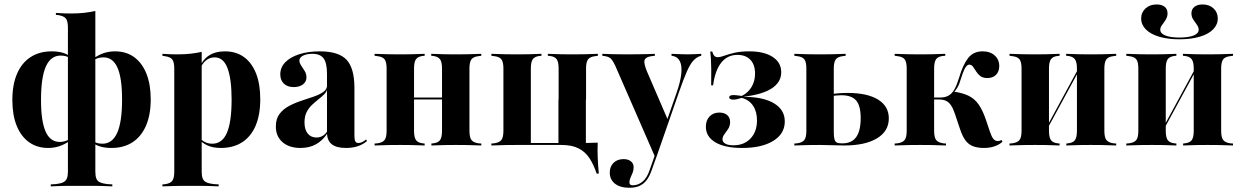

<svg xmlns="http://www.w3.org/2000/svg" viewBox="-20 -663 5656 875"><path d="M351.6 183.9Q330.6 183.9 309.7 183.9Q288.7 183.9 265.3 184.3Q241.9 184.7 211.3 186.3V177.4L235.5 175.8Q256.5 173.4 268.1 167.7Q279.8 162.1 284.7 150.4Q289.5 138.7 289.5 119.4V-537.1Q289.5 -566.9 280.2 -578.6Q271 -590.3 244.4 -594.4L234.7 -595.2V-604Q257.3 -602.4 273.8 -602Q290.3 -601.6 306.5 -601.6Q335.5 -601.6 362.1 -604.4Q388.7 -607.3 414.5 -612.9V-604V119.4Q414.5 138.7 419 150.4Q423.4 162.1 435.5 167.7Q447.6 173.4 467.7 175.8L491.9 177.4V186.3Q462.1 184.7 438.3 184.3Q414.5 183.9 393.5 183.9Q372.6 183.9 351.6 183.9ZM199.2 11.3Q149.2 11.3 112.5 -14.9Q75.8 -41.1 56 -89.9Q36.3 -138.7 36.3 -207.3Q36.3 -277.4 57.7 -327Q79 -376.6 119.4 -402.8Q159.7 -429 216.1 -429Q241.9 -429 262.9 -423.4Q283.9 -417.7 297.6 -407.3V-398.4Q290.3 -404 279.8 -406.9Q269.4 -409.7 256.5 -409.7Q211.3 -409.7 189.1 -360.1Q166.9 -310.5 166.9 -208.1Q166.9 -110.5 187.9 -63.3Q208.9 -16.1 252.4 -16.1Q264.5 -16.1 276.6 -19.8Q288.7 -23.4 297.6 -29.8V-21Q273.4 -4 249.6 3.6Q225.8 11.3 199.2 11.3ZM487.1 11.3Q461.3 11.3 440.3 5.6Q419.4 0 405.6 -10.5V-19.4Q412.9 -13.7 423.8 -10.9Q434.7 -8.1 446.8 -8.1Q491.9 -8.1 514.1 -57.7Q536.3 -107.3 536.3 -208.9Q536.3 -308.1 515.3 -354.8Q494.4 -401.6 451.6 -401.6Q438.7 -401.6 426.6 -398Q414.5 -394.4 405.6 -387.9V-396.8Q430.6 -413.7 454 -421.4Q477.4 -429 504 -429Q554.8 -429 591.1 -402.8Q627.4 -376.6 647.2 -327.4Q666.9 -278.2 666.9 -210.5Q666.9 -140.3 645.6 -90.7Q624.2 -41.1 584.3 -14.9Q544.4 11.3 487.1 11.3Z M836.3 183.9Q810.5 183.9 783.9 184.3Q757.3 184.7 720.2 186.3V177.4L730.6 176.6Q755.6 173.4 764.9 161.3Q774.2 149.2 774.2 119.4V-208.9H899.2V119.4Q899.2 138.7 903.6 150.4Q908.1 162.1 920.2 167.7Q932.3 173.4 952.4 175.8L976.6 177.4V186.3Q946.8 184.7 923 184.3Q899.2 183.9 878.6 183.9Q858.1 183.9 836.3 183.9ZM1004.8 -429Q1055.6 -429 1091.5 -403.2Q1127.4 -377.4 1146.8 -328.6Q1166.1 -279.8 1166.1 -211.3Q1166.1 -140.3 1145.2 -90.7Q1124.2 -41.1 1083.9 -14.9Q1043.5 11.3 986.3 11.3Q949.2 11.3 923.4 -1.2Q897.6 -13.7 886.3 -30.6L887.9 -37.9Q896 -25.8 911.7 -16.9Q927.4 -8.1 947.6 -8.1Q992.7 -8.1 1014.1 -57.7Q1035.5 -107.3 1035.5 -208.9Q1035.5 -302.4 1016.9 -352Q998.4 -401.6 958.1 -401.6Q936.3 -401.6 919 -387.9Q901.6 -374.2 889.5 -343.5L887.9 -350Q900.8 -388.7 930.6 -408.9Q960.5 -429 1004.8 -429ZM774.2 -208.9V-350Q774.2 -380.6 764.9 -392.3Q755.6 -404 729 -407.3L720.2 -408.9V-417.7Q741.9 -416.1 758.5 -415.7Q775 -415.3 791.1 -415.3Q820.2 -415.3 846.8 -418.1Q873.4 -421 899.2 -426.6V-417.7V-208.9Z M1470.2 -208.9V-326.6Q1470.2 -375.8 1454.8 -396.8Q1439.5 -417.7 1404 -417.7Q1377.4 -417.7 1360.9 -409.3Q1344.4 -400.8 1344.4 -387.1Q1344.4 -376.6 1352.4 -364.5Q1360.5 -352.4 1368.5 -339.5Q1376.6 -326.6 1376.6 -310.5Q1376.6 -290.3 1360.5 -278.2Q1344.4 -266.1 1318.5 -266.1Q1290.3 -266.1 1273.8 -281.9Q1257.3 -297.6 1257.3 -324.2Q1257.3 -355.6 1279.8 -379Q1302.4 -402.4 1343.1 -415.7Q1383.9 -429 1437.1 -429Q1523.4 -429 1559.3 -390.7Q1595.2 -352.4 1595.2 -262.1V-208.9ZM1349.2 11.3Q1297.6 11.3 1267.3 -15.3Q1237.1 -41.9 1237.1 -86.3Q1237.1 -121.8 1254 -144Q1271 -166.1 1297.6 -180.2Q1324.2 -194.4 1354 -204Q1383.9 -213.7 1410.5 -223Q1437.1 -232.3 1454 -244.4Q1471 -256.5 1471 -276.6L1471.8 -260.5Q1469.4 -245.2 1457.7 -233.5Q1446 -221.8 1431.5 -210.5Q1416.9 -199.2 1402 -185.1Q1387.1 -171 1377.4 -152Q1367.7 -133.1 1367.7 -104.8Q1367.7 -72.6 1382.3 -54.4Q1396.8 -36.3 1422.6 -36.3Q1437.9 -36.3 1450.8 -44Q1463.7 -51.6 1472.6 -66.9V-56.5Q1451.6 -23.4 1421 -6Q1390.3 11.3 1349.2 11.3ZM1595.2 -45.2Q1595.2 -26.6 1599.2 -19Q1603.2 -11.3 1613.7 -11.3Q1622.6 -11.3 1631 -15.7Q1639.5 -20.2 1648.4 -27.4L1652.4 -20.2Q1634.7 -4.8 1610.9 3.2Q1587.1 11.3 1556.5 11.3Q1512.9 11.3 1491.5 -6Q1470.2 -23.4 1470.2 -58.9V-208.9H1595.2Z M2056.5 -2.4Q2032.3 -2.4 2007.3 -2Q1982.3 -1.6 1946 0V-8.9L1953.2 -9.7Q1976.6 -12.1 1985.5 -24.6Q1994.4 -37.1 1994.4 -66.9V-208.9H2119.4V-66.9Q2119.4 -37.1 2128.6 -25Q2137.9 -12.9 2162.1 -9.7L2173.4 -8.9V0Q2135.5 -1.6 2109.3 -2Q2083.1 -2.4 2056.5 -2.4ZM1804 -2.4Q1778.2 -2.4 1751.6 -2Q1725 -1.6 1687.1 0V-8.9L1698.4 -9.7Q1723.4 -12.9 1732.7 -25Q1741.9 -37.1 1741.9 -66.9V-350.8Q1741.9 -380.6 1732.7 -392.7Q1723.4 -404.8 1698.4 -407.3L1687.1 -408.9V-417.7Q1725 -416.1 1751.6 -415.7Q1778.2 -415.3 1804 -415.3Q1829 -415.3 1854 -415.7Q1879 -416.1 1915.3 -417.7V-408.9L1907.3 -408.1Q1884.7 -405.6 1875.8 -393.1Q1866.9 -380.6 1866.9 -350.8V-66.9Q1866.9 -37.1 1875.8 -24.6Q1884.7 -12.1 1907.3 -9.7L1915.3 -8.9V0Q1879 -1.6 1854 -2Q1829 -2.4 1804 -2.4ZM1994.4 -208.9V-350.8Q1994.4 -380.6 1985.1 -393.1Q1975.8 -405.6 1953.2 -408.1L1945.2 -408.9V-417.7Q1981.5 -416.1 2006.9 -415.7Q2032.3 -415.3 2056.5 -415.3Q2083.1 -415.3 2109.3 -415.7Q2135.5 -416.1 2173.4 -417.7V-408.9L2162.1 -407.3Q2137.9 -404.8 2128.6 -392.7Q2119.4 -380.6 2119.4 -350.8V-208.9ZM1817.7 -209.7V-218.5H2044.4V-209.7Z M2336.3 -2.4Q2310.5 -2.4 2283.9 -2Q2257.3 -1.6 2219.4 0V-8.9L2230.6 -9.7Q2255.6 -12.9 2264.9 -25Q2274.2 -37.1 2274.2 -66.9V-350.8Q2274.2 -380.6 2264.9 -392.7Q2255.6 -404.8 2230.6 -407.3L2219.4 -408.9V-417.7Q2257.3 -416.1 2283.9 -415.7Q2310.5 -415.3 2336.3 -415.3Q2361.3 -415.3 2386.3 -415.7Q2411.3 -416.1 2447.6 -417.7V-408.9L2439.5 -408.1Q2416.9 -405.6 2408.1 -393.1Q2399.2 -380.6 2399.2 -350.8V-11.3H2644.4L2650.8 -2.4H2466.9Q2430.6 -2.4 2406.9 -2.4Q2383.1 -2.4 2367.3 -2.4Q2351.6 -2.4 2336.3 -2.4ZM2525.8 -208.9V-350.8Q2525.8 -380.6 2516.9 -393.1Q2508.1 -405.6 2484.7 -408.1L2476.6 -408.9V-417.7Q2513.7 -416.1 2538.7 -415.7Q2563.7 -415.3 2587.9 -415.3Q2614.5 -415.3 2640.7 -415.7Q2666.9 -416.1 2704.8 -417.7V-408.9L2694.4 -407.3Q2669.4 -404.8 2660.1 -392.7Q2650.8 -380.6 2650.8 -350.8V-208.9ZM2525 -2.4V-208.9H2650V-2.4ZM2525 -2.4 2525.8 -10.5 2627.4 -11.3H2537.9H2615.3Q2637.1 -11.3 2659.7 -11.7Q2682.3 -12.1 2704 -12.9Q2702.4 21 2704 56.5Q2705.6 91.9 2708.9 128.2H2699.2Q2685.5 87.1 2666.5 58.1Q2647.6 29 2616.9 13.3Q2586.3 -2.4 2537.9 -2.4Z M2966.1 54 2783.1 -365.3Q2775.8 -379.8 2769.8 -388.7Q2763.7 -397.6 2755.6 -401.6Q2747.6 -405.6 2736.3 -407.3L2725 -408.9V-417.7Q2743.5 -416.9 2770.6 -416.1Q2797.6 -415.3 2828.2 -415.3H2825.8H2834.7Q2863.7 -415.3 2888.3 -415.7Q2912.9 -416.1 2932.7 -416.5Q2952.4 -416.9 2964.5 -417.7V-408.9L2950.8 -407.3Q2924.2 -404 2918.1 -390.7Q2912.1 -377.4 2928.2 -337.9L3024.2 -115.3L3016.9 -107.3L3062.1 -236.3Q3080.6 -288.7 3084.7 -325.8Q3088.7 -362.9 3078.6 -383.5Q3068.5 -404 3046 -408.1L3040.3 -408.9V-417.7Q3062.9 -416.9 3079.8 -416.1Q3096.8 -415.3 3113.7 -415.3Q3131.5 -415.3 3145.6 -416.1Q3159.7 -416.9 3175.8 -417.7V-408.9L3167.7 -406.5Q3151.6 -400 3138.3 -385.1Q3125 -370.2 3110.1 -336.7Q3095.2 -303.2 3074.2 -242.7L2971 54ZM2848.4 192.7Q2806.5 192.7 2782.7 174.2Q2758.9 155.6 2758.9 123.4Q2758.9 96 2776.2 79Q2793.5 62.1 2821.8 62.1Q2842.7 62.1 2855.2 72.2Q2867.7 82.3 2867.7 99.2Q2867.7 112.9 2862.9 124.6Q2858.1 136.3 2853.2 147.2Q2848.4 158.1 2848.4 168.5Q2848.4 181.5 2863.7 181.5Q2887.9 181.5 2908.1 164.9Q2928.2 148.4 2940.3 112.9L2968.5 32.3L2977.4 35.5L2949.2 114.5Q2939.5 141.9 2925.8 159.3Q2912.1 176.6 2893.1 184.7Q2874.2 192.7 2848.4 192.7Z M3362.1 11.3Q3283.1 11.3 3239.9 -14.5Q3196.8 -40.3 3196.8 -85.5Q3196.8 -114.5 3213.7 -132.3Q3230.6 -150 3258.1 -150Q3281.5 -150 3294.4 -138.3Q3307.3 -126.6 3307.3 -107.3Q3307.3 -88.7 3298.4 -75.4Q3289.5 -62.1 3281 -50.8Q3272.6 -39.5 3272.6 -28.2Q3272.6 -15.3 3285.9 -8.1Q3299.2 -0.8 3322.6 -0.8Q3371 -0.8 3400.4 -31.9Q3429.8 -62.9 3429.8 -114.5Q3429.8 -154.8 3411.7 -181.5Q3393.5 -208.1 3360.5 -216.9Q3348.4 -212.9 3338.7 -210.9Q3329 -208.9 3321.8 -208.9Q3312.9 -208.9 3308.1 -211.7Q3303.2 -214.5 3303.2 -219.4Q3303.2 -225 3308.9 -227.4Q3314.5 -229.8 3324.2 -229.8Q3331.5 -229.8 3339.5 -228.6Q3347.6 -227.4 3360.5 -225.8Q3389.5 -240.3 3405.2 -266.9Q3421 -293.5 3421 -327.4Q3421 -368.5 3399.6 -390.7Q3378.2 -412.9 3340.3 -412.9Q3295.2 -412.9 3266.9 -377.4Q3238.7 -341.9 3229.8 -274.2H3221Q3221.8 -318.5 3221.4 -347.6Q3221 -376.6 3219.8 -395.2Q3218.5 -413.7 3216.9 -428.2H3225.8Q3229.8 -414.5 3235.5 -408.5Q3241.1 -402.4 3250.8 -402.4Q3262.9 -402.4 3281.5 -409.3Q3300 -416.1 3327.8 -422.6Q3355.6 -429 3394.4 -429Q3462.1 -429 3501.2 -403.6Q3540.3 -378.2 3540.3 -333.9Q3540.3 -288.7 3497.6 -260.5Q3454.8 -232.3 3371 -222.6V-221.8Q3460.5 -221 3508.5 -191.5Q3556.5 -162.1 3556.5 -109.7Q3556.5 -53.2 3504 -21Q3451.6 11.3 3362.1 11.3Z M3654.8 -208.9V-350.8Q3654.8 -380.6 3645.6 -392.7Q3636.3 -404.8 3611.3 -407.3L3600 -408.9V-417.7Q3637.9 -416.1 3664.5 -415.7Q3691.1 -415.3 3716.9 -415.3Q3743.5 -415.3 3769.8 -415.7Q3796 -416.1 3833.9 -417.7V-408.9L3822.6 -407.3Q3798.4 -404.8 3789.1 -392.7Q3779.8 -380.6 3779.8 -350.8V-208.9ZM3716.9 -2.4Q3691.1 -2.4 3664.5 -2Q3637.9 -1.6 3600 0V-8.9L3611.3 -9.7Q3636.3 -12.9 3645.6 -25Q3654.8 -37.1 3654.8 -66.9V-208.9H3779.8V-61.3Q3779.8 -41.1 3782.7 -29.4Q3785.5 -17.7 3793.1 -13.7Q3800.8 -9.7 3814.5 -9.7H3819.4Q3861.3 -9.7 3881.9 -38.3Q3902.4 -66.9 3902.4 -125Q3902.4 -180.6 3881.9 -204.8Q3861.3 -229 3813.7 -229Q3803.2 -229 3790.3 -227.8Q3777.4 -226.6 3756.5 -223.4V-232.3Q3782.3 -236.3 3802 -237.9Q3821.8 -239.5 3842.7 -239.5Q3932.3 -239.5 3981.5 -209.3Q4030.6 -179 4030.6 -123.4Q4030.6 -65.3 3977 -32.7Q3923.4 0 3826.6 0Q3798.4 0 3773 -1.2Q3747.6 -2.4 3716.9 -2.4Z M4112.1 -208.9V-350.8Q4112.1 -380.6 4102.8 -392.7Q4093.5 -404.8 4068.5 -407.3L4057.3 -408.9V-417.7Q4095.2 -416.1 4121.8 -415.7Q4148.4 -415.3 4174.2 -415.3Q4200 -415.3 4225.4 -415.7Q4250.8 -416.1 4287.9 -417.7V-408.9L4278.2 -408.1Q4254.8 -405.6 4246 -393.1Q4237.1 -380.6 4237.1 -350.8V-208.9ZM4174.2 -2.4Q4148.4 -2.4 4121.8 -2Q4095.2 -1.6 4057.3 0V-8.9L4068.5 -9.7Q4093.5 -12.9 4102.8 -25Q4112.1 -37.1 4112.1 -66.9V-208.9H4237.1V-66.9Q4237.1 -37.1 4246.4 -25Q4255.6 -12.9 4279.8 -9.7L4291.1 -8.9V0Q4253.2 -1.6 4227 -2Q4200.8 -2.4 4174.2 -2.4ZM4464.5 11.3Q4434.7 11.3 4414.1 3.2Q4393.5 -4.8 4379.8 -23.4Q4366.1 -41.9 4355.6 -73.4L4331.5 -145.2Q4323.4 -169.4 4313.7 -183.5Q4304 -197.6 4291.1 -203.6Q4278.2 -209.7 4258.1 -209.7H4231.5V-218.5H4264.5Q4287.9 -218.5 4303.6 -227.8Q4319.4 -237.1 4330.2 -256.9Q4341.1 -276.6 4350.8 -308.9Q4368.5 -368.5 4392.3 -398.8Q4416.1 -429 4458.1 -429Q4492.7 -429 4513.3 -410.1Q4533.9 -391.1 4533.9 -362.1Q4533.9 -337.1 4519.4 -322.2Q4504.8 -307.3 4479.8 -307.3Q4459.7 -307.3 4448 -316.1Q4436.3 -325 4428.6 -337.5Q4421 -350 4414.1 -359.3Q4407.3 -368.5 4396.8 -368.5Q4391.9 -368.5 4386.3 -363.7Q4380.6 -358.9 4374.2 -345.2Q4367.7 -331.5 4358.9 -303.2Q4352.4 -279.8 4343.5 -264.5Q4334.7 -249.2 4323.4 -238.7L4322.6 -246Q4365.3 -240.3 4393.1 -227Q4421 -213.7 4439.5 -187.5Q4458.1 -161.3 4472.6 -118.5L4491.9 -61.3Q4499.2 -39.5 4507.3 -29.8Q4515.3 -20.2 4527.4 -20.2Q4536.3 -20.2 4544.4 -25L4548.4 -16.9Q4534.7 -4 4512.9 3.6Q4491.1 11.3 4464.5 11.3Z M4950 -2.4Q4925.8 -2.4 4900.8 -2Q4875.8 -1.6 4839.5 0V-8.9L4846.8 -9.7Q4870.2 -12.1 4879 -24.6Q4887.9 -37.1 4887.9 -66.9V-208.9H5012.9V-66.9Q5012.9 -37.1 5022.2 -25Q5031.5 -12.9 5055.6 -9.7L5066.9 -8.9V0Q5029 -1.6 5002.8 -2Q4976.6 -2.4 4950 -2.4ZM4697.6 -2.4Q4671.8 -2.4 4645.2 -2Q4618.5 -1.6 4580.6 0V-8.9L4591.9 -9.7Q4616.9 -12.9 4626.2 -25Q4635.5 -37.1 4635.5 -66.9V-350.8Q4635.5 -380.6 4626.2 -392.7Q4616.9 -404.8 4591.9 -407.3L4580.6 -408.9V-417.7Q4618.5 -416.1 4645.2 -415.7Q4671.8 -415.3 4697.6 -415.3Q4722.6 -415.3 4747.6 -415.7Q4772.6 -416.1 4808.9 -417.7V-408.9L4800.8 -408.1Q4778.2 -405.6 4769.4 -393.1Q4760.5 -380.6 4760.5 -350.8V-66.9Q4760.5 -37.1 4769.4 -24.6Q4778.2 -12.1 4800.8 -9.7L4808.9 -8.9V0Q4772.6 -1.6 4747.6 -2Q4722.6 -2.4 4697.6 -2.4ZM4887.9 -208.9V-350.8Q4887.9 -380.6 4878.6 -393.1Q4869.4 -405.6 4846.8 -408.1L4838.7 -408.9V-417.7Q4875 -416.1 4900.4 -415.7Q4925.8 -415.3 4950 -415.3Q4976.6 -415.3 5002.8 -415.7Q5029 -416.1 5066.9 -417.7V-408.9L5055.6 -407.3Q5031.5 -404.8 5022.2 -392.7Q5012.9 -380.6 5012.9 -350.8V-208.9ZM4727.4 -29 4725.8 -39.5 4915.3 -388.7 4916.9 -377.4Z M5482.3 -2.4Q5458.1 -2.4 5433.1 -2Q5408.1 -1.6 5371.8 0V-8.9L5379 -9.7Q5402.4 -12.1 5411.3 -24.6Q5420.2 -37.1 5420.2 -66.9V-208.9H5545.2V-66.9Q5545.2 -37.1 5554.4 -25Q5563.7 -12.9 5587.9 -9.7L5599.2 -8.9V0Q5561.3 -1.6 5535.1 -2Q5508.9 -2.4 5482.3 -2.4ZM5229.8 -2.4Q5204 -2.4 5177.4 -2Q5150.8 -1.6 5112.9 0V-8.9L5124.2 -9.7Q5149.2 -12.9 5158.5 -25Q5167.7 -37.1 5167.7 -66.9V-350.8Q5167.7 -380.6 5158.5 -392.7Q5149.2 -404.8 5124.2 -407.3L5112.9 -408.9V-417.7Q5150.8 -416.1 5177.4 -415.7Q5204 -415.3 5229.8 -415.3Q5254.8 -415.3 5279.8 -415.7Q5304.8 -416.1 5341.1 -417.7V-408.9L5333.1 -408.1Q5310.5 -405.6 5301.6 -393.1Q5292.7 -380.6 5292.7 -350.8V-66.9Q5292.7 -37.1 5301.6 -24.6Q5310.5 -12.1 5333.1 -9.7L5341.1 -8.9V0Q5304.8 -1.6 5279.8 -2Q5254.8 -2.4 5229.8 -2.4ZM5420.2 -208.9V-350.8Q5420.2 -380.6 5410.9 -393.1Q5401.6 -405.6 5379 -408.1L5371 -408.9V-417.7Q5407.3 -416.1 5432.7 -415.7Q5458.1 -415.3 5482.3 -415.3Q5508.9 -415.3 5535.1 -415.7Q5561.3 -416.1 5599.2 -417.7V-408.9L5587.9 -407.3Q5563.7 -404.8 5554.4 -392.7Q5545.2 -380.6 5545.2 -350.8V-208.9ZM5259.7 -29 5258.1 -39.5 5447.6 -388.7 5449.2 -377.4ZM5354.8 -483.9Q5302.4 -483.9 5262.9 -495.6Q5223.4 -507.3 5202 -529Q5180.6 -550.8 5180.6 -579Q5180.6 -606.5 5200.4 -624.6Q5220.2 -642.7 5250.8 -642.7Q5274.2 -642.7 5287.5 -632.3Q5300.8 -621.8 5300.8 -602.4Q5300.8 -586.3 5292.7 -573.4Q5284.7 -560.5 5276.2 -549.6Q5267.7 -538.7 5267.7 -527.4Q5267.7 -510.5 5291.1 -501.2Q5314.5 -491.9 5354.8 -491.9Q5396 -491.9 5419.4 -501.2Q5442.7 -510.5 5442.7 -527.4Q5442.7 -538.7 5434.7 -550Q5426.6 -561.3 5418.1 -573.8Q5409.7 -586.3 5409.7 -602.4Q5409.7 -621 5423.4 -631.9Q5437.1 -642.7 5460.5 -642.7Q5491.1 -642.7 5510.5 -624.6Q5529.8 -606.5 5529.8 -579Q5529.8 -550.8 5508.5 -529Q5487.1 -507.3 5447.6 -495.6Q5408.1 -483.9 5354.8 -483.9Z"/></svg>

Font: Playfair 144pt SemiCondensed ExtraBold
Style: Regular
Weight: 800
Width: 4
Designer: Claus Eggers Sørensen
Foundry: Claus Eggers Sørensen
Version: Version 2.203